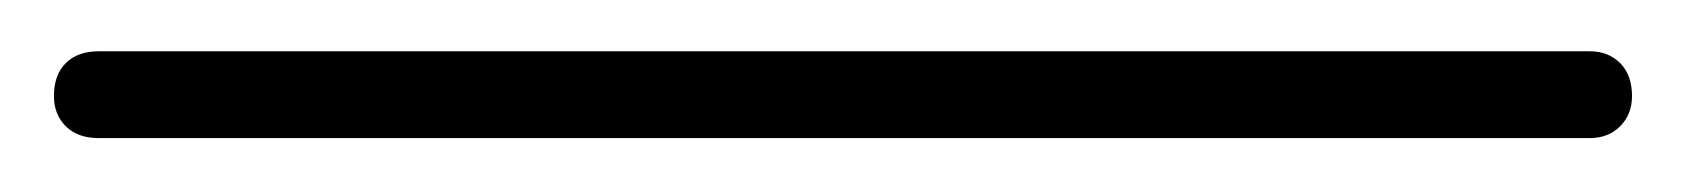

<svg xmlns="http://www.w3.org/2000/svg" viewBox="-304 -336 640 73"><g transform="rotate(90 16.5 -300.0)"><path d="M0 -17H33V-584H0ZM17 -33Q9 -33 4.5 -28.5Q0 -24 0 -17Q0 -9 4.5 -4.5Q9 0 17 0Q24 0 28.5 -4.5Q33 -9 33 -17Q33 -24 28.5 -28.5Q24 -33 17 -33ZM17 -600Q9 -600 4.5 -595.5Q0 -591 0 -584Q0 -576 4.5 -571.5Q9 -567 17 -567Q24 -567 28.5 -571.5Q33 -576 33 -584Q33 -591 28.5 -595.5Q24 -600 17 -600Z"/></g></svg>

Font: Wavefont Light
Style: Regular
Weight: 300
Version: Version 3.004;gftools[0.9.33]